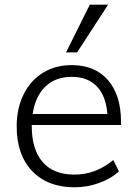

<svg xmlns="http://www.w3.org/2000/svg" viewBox="-20 -790 583 817"><path d="M115 -258V-255Q115 -154 161.5 -100.5Q208 -47 297 -47Q387 -47 462 -109L486 -61Q453 -30 402 -11.5Q351 7 297 7Q183 7 117 -62Q51 -131 51 -252Q51 -329 80.5 -388.5Q110 -448 163 -480.5Q216 -513 285 -513Q384 -513 439.5 -449Q495 -385 495 -271V-258ZM119 -305H437Q431 -382 392 -422.5Q353 -463 285 -463Q216 -463 173 -421.5Q130 -380 119 -305ZM261 -567 362 -770H440L308 -567Z"/></svg>

Font: Muli Light
Style: Regular
Weight: 300
Designer: Vernon Adams
Foundry: Vernon Adams
Version: Version 2.100